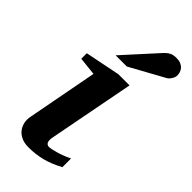

<svg xmlns="http://www.w3.org/2000/svg" viewBox="-236 -788 853 853"><g transform="rotate(45 190.5 -361.0)"><path d="M308.1 -32.2Q263.2 -7.8 222.7 2.2Q182.1 12.2 139.2 12.2Q111.8 12.2 93 2.9Q74.2 -6.3 63.5 -21Q52.7 -35.6 49.3 -54Q45.9 -72.3 49.8 -90.8L112.8 -422.9L26.9 -432.1V-466.8L191.9 -500H262.2L185.1 -99.1Q183.1 -90.3 182.6 -82Q182.1 -73.7 183.8 -67.4Q185.5 -61 190.4 -57.1Q195.3 -53.2 204.1 -53.2Q208 -53.2 219.5 -55.7Q231 -58.1 246.1 -62.5Q261.2 -66.9 277.6 -73.2Q293.9 -79.6 308.1 -86.9ZM381.3 -681.2Q381.3 -676.3 379.4 -670.2Q377.4 -664.1 373.8 -658.2Q370.1 -652.3 365.5 -647.2Q360.8 -642.1 355 -639.2L194.3 -550.8H124L261.2 -702.1Q269.5 -711.4 276.6 -717.5Q283.7 -723.6 291 -727.3Q298.3 -731 306.2 -732.4Q314 -733.9 324.2 -733.9Q340.3 -733.9 351.3 -729Q362.3 -724.1 368.9 -716.6Q375.5 -709 378.4 -699.5Q381.3 -689.9 381.3 -681.2Z"/></g></svg>

Font: Charis SIL APac
Style: Bold Italic
Weight: 700
Italic angle: -11°
Foundry: SIL International
Version: Version 5.000